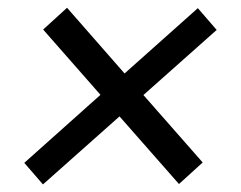

<svg xmlns="http://www.w3.org/2000/svg" viewBox="-20 -580 620 494"><path d="M537.5 -503 349 -335.5 501.5 -162 440.5 -106.5 287.5 -280.5 90.5 -105.5 42.5 -161 238.5 -336 91 -504 152.5 -560 300.5 -391 489 -559Z"/></svg>

Font: Lato Semibold
Style: Italic
Weight: 600
Italic angle: -7°
Designer: Lukasz Dziedzic
Foundry: tyPoland Lukasz Dziedzic
Version: Version 2.006; 2014-01-15